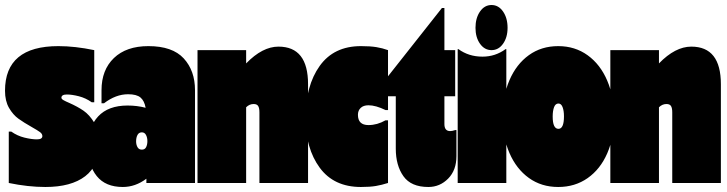

<svg xmlns="http://www.w3.org/2000/svg" viewBox="-35 -730 2901 766"><path d="M198 -546Q264 -546 341 -530V-322H331Q307 -339 279.5 -346Q252 -353 232 -353Q210 -353 210 -340Q210 -335 219 -330Q228 -325 240 -320Q274 -305 298 -288.5Q322 -272 341.5 -240Q361 -208 361 -159Q361 -70 305 -27Q249 16 146 16Q77 16 0 0V-205H10Q34 -188 62.5 -181Q91 -174 112 -174Q134 -174 134 -187Q134 -196 124.5 -203Q115 -210 92 -223Q60 -241 38.5 -256.5Q17 -272 1 -299.5Q-15 -327 -15 -368Q-15 -546 198 -546Z M743 -370V0H549V-17Q505 16 455 16Q386 16 351 -27.5Q316 -71 316 -144Q316 -222 356.5 -265.5Q397 -309 474 -309Q512 -309 546 -300Q541 -328 525.5 -341Q510 -354 476 -354Q427 -354 380 -318H370V-370Q370 -451 419.5 -498.5Q469 -546 557 -546Q653 -546 698 -497Q743 -448 743 -370ZM553 -167Q553 -181 547.5 -191.5Q542 -202 531 -202Q519 -202 513.5 -191.5Q508 -181 508 -166Q508 -153 513.5 -143Q519 -133 531 -133Q543 -133 548 -143Q553 -153 553 -167Z M1194 -394V0H1000V-282Q1000 -299 995 -307Q990 -315 977 -315Q960 -315 947 -302V0H753V-530H947V-477Q1012 -544 1076 -544Q1194 -544 1194 -394Z M1435 -231Q1470 -231 1503 -250H1513V0Q1488 8 1464.5 12Q1441 16 1405 16Q1297 16 1240.5 -61Q1184 -138 1184 -259Q1184 -388 1240.5 -467Q1297 -546 1405 -546Q1442 -546 1466.5 -542Q1491 -538 1513 -530V-291H1503Q1464 -310 1435 -310Q1415 -310 1404 -299.5Q1393 -289 1393 -272Q1393 -231 1435 -231Z M1728 -698H1738V-530H1781V-346H1738V-235Q1738 -207 1761 -207Q1769 -207 1781 -211H1786V-107Q1786 -51 1753 -17.5Q1720 16 1674 16Q1605 16 1574.5 -27Q1544 -70 1544 -137V-346H1458V-356Z M1985 0H1791V-534H1794Q1835 -504 1890 -504Q1941 -504 1982 -534H1985ZM1862 -619Q1862 -581 1880 -555.5Q1898 -530 1926 -530Q1954 -530 1972 -555.5Q1990 -581 1990 -619Q1990 -658 1972 -684Q1954 -710 1926 -710Q1898 -710 1880 -684Q1862 -658 1862 -619Z M1970 -265Q1970 -346 1997.5 -410Q2025 -474 2075 -510Q2125 -546 2192 -546Q2259 -546 2309.5 -509.5Q2360 -473 2387.5 -408.5Q2415 -344 2415 -262Q2415 -181 2387.5 -118Q2360 -55 2309.5 -19.5Q2259 16 2192 16Q2125 16 2075 -20Q2025 -56 1997.5 -119.5Q1970 -183 1970 -265ZM2170 -265Q2170 -216 2193 -216Q2215 -216 2215 -266Q2215 -288 2209.5 -302.5Q2204 -317 2193 -317Q2181 -317 2175.5 -302.5Q2170 -288 2170 -265Z M2841 -394V0H2647V-282Q2647 -299 2642 -307Q2637 -315 2624 -315Q2607 -315 2594 -302V0H2400V-530H2594V-477Q2659 -544 2723 -544Q2841 -544 2841 -394Z"/></svg>

Font: FFF_tuoi-tre Black
Style: Regular
Weight: 900
Designer: bBox Type GmbH
Foundry: bBox Type GmbH
Version: Version 1.001